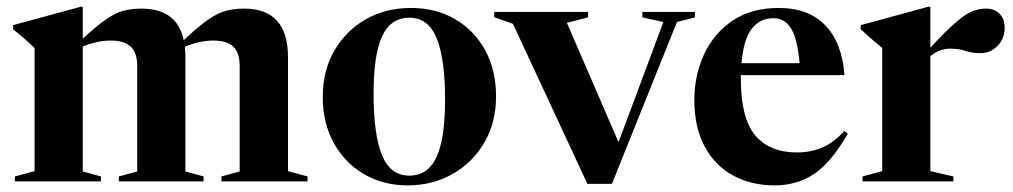

<svg xmlns="http://www.w3.org/2000/svg" viewBox="-20 -548 3060 580"><path d="M540 -375V-30L595 -15V0H339V-15L394.5 -30V-348.5Q394.5 -388.5 375 -407Q355.5 -425.5 314.5 -425.5Q292.5 -425.5 271 -420.5Q249.5 -415.5 230 -407.5V-30L285 -15V0H25V-15L84.5 -31V-403Q76 -411 60.8 -425Q45.5 -439 19.5 -459.5V-472L223.5 -527.5H230V-431Q272.5 -470.5 301 -490Q329.5 -509.5 353.8 -515.8Q378 -522 407.5 -522Q515 -522 535 -426.5Q579 -468 608.5 -488.5Q638 -509 662.8 -515.5Q687.5 -522 717.5 -522Q850 -522 850 -375V-31L909 -15V0H649V-15L704 -30V-348.5Q704 -388.5 684.8 -407Q665.5 -425.5 624.5 -425.5Q602 -425.5 580 -420.2Q558 -415 538.5 -406.5Q540 -391.5 540 -375Z M1212 12Q1137.5 12 1079.5 -22Q1021.5 -56 988.2 -116.2Q955 -176.5 955 -255Q955 -334.5 990 -395Q1025 -455.5 1085.2 -489.8Q1145.5 -524 1221 -524Q1297 -524 1355 -490Q1413 -456 1445.8 -396Q1478.5 -336 1478.5 -257Q1478.5 -177.5 1442.8 -116.8Q1407 -56 1346.5 -22Q1286 12 1212 12ZM1216.5 -17.5Q1272.5 -17.5 1298.5 -73.2Q1324.5 -129 1324.5 -247Q1324.5 -370 1299.2 -432.2Q1274 -494.5 1217 -494.5Q1160.5 -494.5 1134.5 -438.8Q1108.5 -383 1108.5 -265Q1108.5 -142 1133.8 -79.8Q1159 -17.5 1216.5 -17.5Z M2025 -481.5 1828.5 7.5H1754.5L1529.5 -476L1473 -496V-512H1756.5V-495.5L1692.5 -479L1848.5 -118.5L1984 -481.5L1920.5 -495.5V-512H2079V-495.5Z M2333 -524Q2422.5 -524 2473.2 -471.2Q2524 -418.5 2531 -321H2218Q2218 -315.5 2218 -309.5Q2218 -190.5 2261.5 -139Q2305 -87.5 2388 -87.5Q2429 -87.5 2464.2 -102.5Q2499.5 -117.5 2530.5 -152.5L2541 -144Q2490.5 -56.5 2438.8 -22.2Q2387 12 2320.5 12Q2249 12 2194.2 -18Q2139.5 -48 2108.5 -105.8Q2077.5 -163.5 2077.5 -246Q2077.5 -320.5 2107 -384Q2136.5 -447.5 2193.2 -485.8Q2250 -524 2333 -524ZM2316.5 -493Q2275.5 -493 2250.8 -461Q2226 -429 2220 -357H2395.5Q2388.5 -432 2369.5 -462.5Q2350.5 -493 2316.5 -493Z M2958.5 -522Q2984.5 -522 2999.8 -506.2Q3015 -490.5 3015 -464.5Q3015 -432 2993.8 -409.8Q2972.5 -387.5 2942 -387.5Q2915 -387.5 2896.2 -394.2Q2877.5 -401 2850.5 -401Q2818.5 -401 2790.5 -378.5V-31L2860 -15V0H2585.5V-15L2645 -31V-403Q2635 -412 2621.2 -423.2Q2607.5 -434.5 2580 -459.5V-472L2784 -527.5H2790.5V-404Q2839.5 -457 2869 -482Q2898.5 -507 2918.5 -514.5Q2938.5 -522 2958.5 -522Z"/></svg>

Font: Newsreader 72pt SemiBold
Style: Regular
Weight: 600
Designer: Hugues Gentile
Foundry: Production Type
Version: Version 1.003; ttfautohint (v1.8.3)